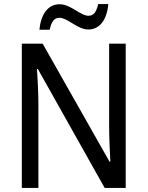

<svg xmlns="http://www.w3.org/2000/svg" viewBox="-20 -930 730 950"><path d="M175 -783H226C234 -822 248 -842 274 -842C314 -842 364 -784 417 -784C473 -784 509 -832 516 -910H466C457 -873 445 -852 418 -852C378 -852 330 -909 275 -909C215 -909 182 -856 175 -783ZM602 0V-714H520V-302C520 -247 524 -172 526 -130H522L191 -714H88V0H170V-413C170 -475 166 -539 163 -589H167L498 0Z"/></svg>

Font: Noto Sans Gurmukhi SemiCondensed
Style: Regular
Weight: 400
Width: 4
Designer: Jelle Bosma - Monotype Design Team
Foundry: Monotype Imaging Inc.
Version: Version 2.004